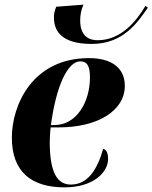

<svg xmlns="http://www.w3.org/2000/svg" viewBox="-20 -796 656 826"><path d="M374 -607C510 -607 571 -698 616 -763L606 -771C565 -702 499 -623 400 -623C352 -623 325 -651 325 -708C325 -730 329 -754 339 -776L222 -767C215 -751 212 -737 212 -721C212 -661 247 -607 374 -607ZM257 10C385 10 445 -57 445 -112C445 -141 436 -152 424 -156C398 -65 357 -2 285 -2C228 -2 194 -50 194 -186C194 -197 196 -235 198 -248H234C398 -248 517 -318 517 -427C517 -503 461 -546 363 -546C118 -546 31 -342 31 -204C31 -56 116 10 257 10ZM214 -258H199C222 -429 272 -532 325 -532C354 -532 367 -514 367 -463C367 -358 310 -258 214 -258Z"/></svg>

Font: Noto Serif Display SemiCondensed ExtraBold
Style: Italic
Weight: 800
Width: 4
Italic angle: -12°
Designer: Monotype Design Team
Foundry: Monotype Imaging Inc.
Version: Version 2.009